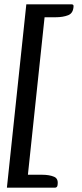

<svg xmlns="http://www.w3.org/2000/svg" viewBox="-20 -700 378 890"><path d="M12 170 102 -680H193L103 170ZM82 170 83 110H174Q209 110 231 119.5Q253 129 246 162Q243 170 234 170ZM146 -620 159 -680H311Q321 -680 321 -672Q320 -639 296 -629.5Q272 -620 237 -620Z"/></svg>

Font: Alkatra
Style: Regular
Weight: 400
Designer: Suman Bhandary
Version: Version 1.100;gftools[0.9.22]